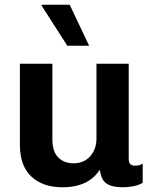

<svg xmlns="http://www.w3.org/2000/svg" viewBox="-20 -780 640 810"><path d="M242 10Q161 10 112.5 -35Q64 -80 64 -169V-511H201V-192Q201 -141 225.5 -116Q250 -91 291 -91Q319 -91 340.5 -104Q362 -117 374.5 -141Q387 -165 387 -195V-511H523V-110Q523 -94 530 -87.5Q537 -81 548 -81Q557 -81 565 -82.5Q573 -84 582 -90V-9Q569 0 545.5 5Q522 10 500 10Q461 10 440.5 0.5Q420 -9 412 -25.5Q404 -42 401 -64Q387 -42 366 -25.5Q345 -9 314.5 0.5Q284 10 242 10ZM264 -587 155 -757 156 -760H274L356 -587Z"/></svg>

Font: Chivo Mono SemiBold
Style: Regular
Weight: 600
Monospace: yes
Designer: Hector Gatti
Foundry: Omnibus-Type
Version: Version 1.008